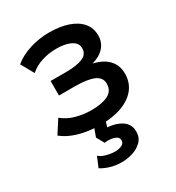

<svg xmlns="http://www.w3.org/2000/svg" viewBox="-177 -619 870 951"><g transform="rotate(-30 258.0 -143.5)"><path d="M243.5 12Q202 12 163.5 5.8Q125 -0.5 91 -13.8Q57 -27 29.5 -49L77.5 -123.5Q109 -97 152 -85.2Q195 -73.5 239.5 -73.5Q300 -73.5 335 -91.2Q370 -109 370 -150Q370 -186 333.2 -201.5Q296.5 -217 226.5 -217H135.5V-300H223.5Q285.5 -300 319 -314.2Q352.5 -328.5 352.5 -363Q352.5 -383.5 338.2 -397Q324 -410.5 298.2 -417.5Q272.5 -424.5 238 -424.5Q195.5 -424.5 156 -412Q116.5 -399.5 87 -373.5L46 -447Q84 -478.5 138 -495.2Q192 -512 247 -512Q311 -512 357 -496Q403 -480 428 -450Q453 -420 453 -377.5Q453 -339.5 428.8 -311.5Q404.5 -283.5 358.5 -271Q414.5 -258.5 443.8 -227Q473 -195.5 473 -148Q473 -98 444.8 -62.2Q416.5 -26.5 364.8 -7.2Q313 12 243.5 12ZM241.5 225Q207 225 177.2 216.2Q147.5 207.5 125 193L149.5 135Q162 148 188.5 155.2Q215 162.5 238 162.5Q259 162.5 276 155Q293 147.5 293 129.5Q293 110 268.2 102.2Q243.5 94.5 214.5 99L190 55L217.5 -20H281.5L263.5 39Q314.5 43 346.2 65.2Q378 87.5 378 128.5Q378 163 356.2 184.5Q334.5 206 303 215.5Q271.5 225 241.5 225Z"/></g></svg>

Font: Geologica Roman
Style: Regular
Weight: 400
Designer: Sindre Bremnes, Frode Helland
Foundry: Monokrom Skriftforlag AS
Version: Version 1.010;gftools[0.9.28]